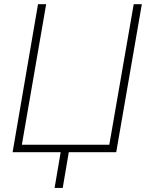

<svg xmlns="http://www.w3.org/2000/svg" viewBox="-20 -731 719 922"><path d="M40.5 0 162.6 -710.9H201.7L85 -36.1H504.9L622.1 -710.9H661.1L538.1 0ZM315.9 -33.2 281.2 171.4H242.2L276.9 -33.2Z"/></svg>

Font: Roboto ExtraLight
Style: Italic
Weight: 250
Designer: Christian Robertson
Foundry: Google
Version: Version 3.009; 2024